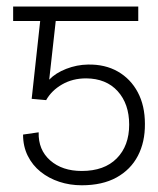

<svg xmlns="http://www.w3.org/2000/svg" viewBox="-20 -548 475 577"><path d="M118.7 -247.1 75.2 -251 105.5 -528.3H395.5V-484.9H147.5L127.9 -308.6Q147 -328.6 179 -341.1Q210.9 -353.5 244.1 -354Q295.9 -355 334.2 -333Q372.6 -311 394 -270.8Q415.5 -230.5 415.5 -175.8Q416 -121.1 394.3 -79.6Q372.6 -38.1 330.1 -14.6Q287.6 8.8 225.6 8.8Q189.9 8.8 158.2 -1.7Q126.5 -12.2 102.1 -31.7Q77.6 -51.3 63.5 -79.6Q49.3 -107.9 49.3 -143.6L96.2 -150.4Q94.7 -97.7 130.9 -65.9Q167 -34.2 225.6 -34.2Q293.5 -34.2 330.8 -72Q368.2 -109.9 368.2 -173.3Q368.2 -235.8 333.7 -273.9Q299.3 -312 238.8 -312.5Q198.2 -312.5 166.5 -294.2Q134.8 -275.9 118.7 -247.1ZM149.4 -528.3V-484.9H19.5V-528.3Z"/></svg>

Font: Inter 20pt ExtraLight
Style: Regular
Weight: 250
Version: Version 4.001;git-66647c0bb